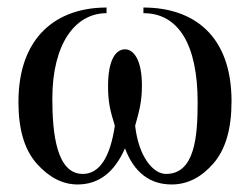

<svg xmlns="http://www.w3.org/2000/svg" viewBox="-20 -480 665 510"><path d="M361 -445C454 -445 505 -362 505 -208C505 -116 497 -18 421 -18C386 -18 348 -65 339 -146C351 -188 357 -213 357 -253C357 -321 335 -349 312 -349C289 -349 267 -324 267 -251C267 -208 273 -185 285 -146C273 -64 245 -18 200 -18C130 -18 119 -126 119 -218C119 -364 180 -445 263 -445V-460C132 -460 29 -384 29 -209C29 -138 44 -84 77 -46C110 -9 146 10 186 10C242 10 284 -22 312 -86C336 -22 378 10 436 10C478 10 515 -9 547 -46C579 -83 595 -137 595 -211C595 -386 494 -460 361 -460Z"/></svg>

Font: STIXGeneral
Style: Regular
Weight: 400
Designer: MicroPress Inc., with final additions and corrections provided by Coen Hoffman, Elsevier (retired)
Version: Version 1.1.0